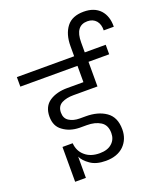

<svg xmlns="http://www.w3.org/2000/svg" viewBox="-224 -1128 1125 1326"><g transform="rotate(-20 338.0 -465.0)"><path d="M551 -1007C551 -1007 551 -1007 551 -1007C495 -1007 453 -990 426 -955C399 -920 385 -873 385 -814C385 -814 385 -740 385 -740C385 -740 -36 -740 -36 -740C-36 -740 -36 -670 -36 -670C-36 -670 384 -670 384 -670C384 -670 384 -550 384 -550C384 -550 265 -550 265 -550C265 -550 265 -550 265 -550C214 -550 170 -539 135 -516C100 -493 82 -456 82 -406C82 -406 82 -406 82 -406C82 -359 98 -324 131 -301C163 -277 203 -264 251 -263C251 -263 304 -263 304 -263C304 -263 304 -263 304 -263C345 -263 378 -255 405 -238C432 -221 445 -193 445 -154C445 -154 445 -154 445 -154C445 -124 435 -99 414 -80C393 -60 362 -50 323 -50C323 -50 323 -50 323 -50C278 -50 242 -62 215 -86C188 -109 173 -140 170 -179C170 -179 95 -179 95 -179C95 -179 95 77 95 77C95 77 174 77 174 77C174 77 174 -79 174 -79C174 -79 174 -79 174 -79C184 -57 203 -36 232 -16C260 4 298 14 345 14C345 14 345 14 345 14C402 14 446 -2 478 -33C509 -64 525 -104 525 -152C525 -152 525 -152 525 -152C525 -213 505 -256 466 -283C427 -310 378 -323 319 -323C319 -323 275 -323 275 -323C275 -323 275 -323 275 -323C243 -323 217 -330 197 -343C176 -356 166 -377 166 -405C166 -405 166 -405 166 -405C166 -436 178 -458 202 -471C225 -483 254 -489 288 -489C288 -489 465 -489 465 -489C465 -489 465 -670 465 -670C465 -670 617 -670 617 -670C617 -670 617 -740 617 -740C617 -740 463 -740 463 -740C463 -740 463 -814 463 -814C463 -814 463 -814 463 -814C463 -895 493 -936 553 -936C553 -936 553 -936 553 -936C580 -936 601 -927 617 -909C632 -891 639 -867 638 -838C638 -838 712 -838 712 -838C712 -838 712 -838 712 -838C713 -889 700 -930 672 -961C643 -992 603 -1007 551 -1007Z"/></g></svg>

Font: Girnar Poppins
Style: Regular
Weight: 500
Designer: Ninad Kale (Devanagari), Jonny Pinhorn (Latin)
Foundry: Indian Type Foundry
Version: ""